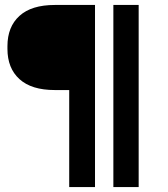

<svg xmlns="http://www.w3.org/2000/svg" viewBox="-20 -754 676 774"><path d="M259 0V-391H201Q107 -391 58.5 -435Q10 -479 10 -557V-568Q10 -646 58.5 -690Q107 -734 201 -734H363V0ZM437 0V-734H539V0Z"/></svg>

Font: Cazoo Sans Medium
Style: Regular
Weight: 500
Designer: Jonathan Barnbrook, Julián Moncada
Foundry: Barnbrook Fonts
Version: Version 2.000;Glyphs 3.3 (3337)